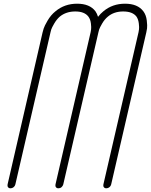

<svg xmlns="http://www.w3.org/2000/svg" viewBox="-20 -819 816 1038"><path d="M755 -758Q770 -738 773.5 -708.5Q777 -679 775 -666Q773 -653 771 -644L581 178Q579 187 571.5 193Q564 199 555 199Q546 199 541.5 193Q537 187 539 178L729 -645Q730 -651 731.5 -660.5Q733 -670 730.5 -692Q728 -714 718 -729Q697 -757 646 -757Q596 -757 563 -729Q545 -714 532 -691.5Q519 -669 516 -659.5Q513 -650 512 -644L322 178Q321 182 318.5 186Q316 190 312.5 193Q309 196 304.5 197.5Q300 199 296 199Q287 199 282.5 193Q278 187 280 178L470 -645Q471 -651 472.5 -660.5Q474 -670 471.5 -692Q469 -714 458 -729Q437 -757 387 -757Q337 -757 303 -729Q286 -714 273 -691.5Q260 -669 257 -659.5Q254 -650 253 -644L63 178Q61 187 53.5 193Q46 199 37 199Q28 199 23.5 193Q19 187 21 178L210 -643Q212 -651 216 -664.5Q220 -678 237.5 -708Q255 -738 280 -758Q329 -799 397 -799Q465 -799 496 -758Q505 -745 510 -728Q523 -745 539 -758Q588 -799 656 -799Q724 -799 755 -758Z"/></svg>

Font: Soda Fountain
Style: ThinOblique
Weight: 400
Version: Version 1.0